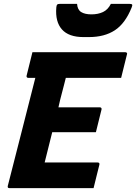

<svg xmlns="http://www.w3.org/2000/svg" viewBox="-20 -969 701 989"><path d="M28 0Q18 0 20 -11Q55 -149 91 -289Q127 -429 162 -568H125Q120 -568 118 -571.5Q116 -575 117 -579Q125 -612 132 -639.5Q139 -667 147 -700H626Q631 -700 633.5 -696.5Q636 -693 634 -689Q626 -656 619 -628.5Q612 -601 604 -568H319Q314 -549 309.5 -530.5Q305 -512 300 -494Q295 -475 290 -455.5Q285 -436 281 -416H495Q500 -416 502 -412.5Q504 -409 503 -405Q501 -396 495.5 -375Q490 -354 484.5 -330.5Q479 -307 474 -288H249Q239 -249 229.5 -210Q220 -171 210 -132H483Q494 -132 492 -121Q488 -105 479 -69Q470 -33 462 0ZM551 -949H648Q658 -949 660.5 -945.5Q663 -942 658 -930Q625 -848 571.5 -813Q518 -778 438 -778H410Q334 -778 299 -817.5Q264 -857 270 -930Q271 -942 274.5 -945.5Q278 -949 288 -949H377Q379 -919 398 -907Q417 -895 451 -895Q485 -895 510.5 -907Q536 -919 551 -949Z"/></svg>

Font: Recursive Mn Lnr St XBd
Style: Italic
Weight: 800
Italic angle: -15°
Monospace: yes
Version: Version 1.079;hotconv 1.0.112;makeotfexe 2.5.65598; ttfautoh